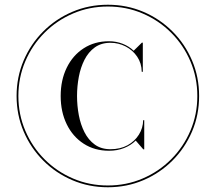

<svg xmlns="http://www.w3.org/2000/svg" viewBox="-20 -780 910 810"><path d="M446 -150.5Q487.5 -150.5 518 -167.2Q548.5 -184 566 -212Q583.5 -240 584 -273H588.5V-150H584.5L552.5 -187Q532.5 -167 503.5 -155.5Q474.5 -144 440 -144Q379 -144 333 -173.8Q287 -203.5 261.5 -255.8Q236 -308 236 -375Q236 -442 261.5 -494.2Q287 -546.5 333 -576.2Q379 -606 440 -606Q470 -606 497 -595.5Q524 -585 544 -566L578.5 -600H582.5V-477H578Q577.5 -513 558.8 -540.8Q540 -568.5 510 -584Q480 -599.5 446 -599.5Q407 -599.5 380 -580Q353 -560.5 336.5 -528Q320 -495.5 312.5 -455.8Q305 -416 305 -375Q305 -334 312.5 -294.2Q320 -254.5 336.5 -222Q353 -189.5 380 -170Q407 -150.5 446 -150.5ZM435 -760Q515 -760 584.8 -730.2Q654.5 -700.5 707.5 -647.5Q760.5 -594.5 790.2 -524.8Q820 -455 820 -375Q820 -295 790.2 -225.2Q760.5 -155.5 707.5 -102.5Q654.5 -49.5 584.8 -19.8Q515 10 435 10Q355 10 285.2 -19.8Q215.5 -49.5 162.5 -102.5Q109.5 -155.5 79.8 -225.2Q50 -295 50 -375Q50 -455 79.8 -524.8Q109.5 -594.5 162.5 -647.5Q215.5 -700.5 285.2 -730.2Q355 -760 435 -760ZM435 2.5Q513 2.5 581.5 -26.8Q650 -56 702 -108Q754 -160 783.2 -228.5Q812.5 -297 812.5 -375Q812.5 -453 783.2 -521.5Q754 -590 702 -642Q650 -694 581.5 -723.2Q513 -752.5 435 -752.5Q357 -752.5 288.5 -723.2Q220 -694 168 -642Q116 -590 86.8 -521.5Q57.5 -453 57.5 -375Q57.5 -297 86.8 -228.5Q116 -160 168 -108Q220 -56 288.5 -26.8Q357 2.5 435 2.5Z"/></svg>

Font: Bodoni Moda 28pt
Style: Regular
Weight: 400
Designer: Owen Earl
Foundry: indestructible type
Version: Version 2.005